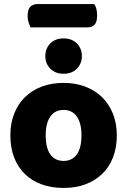

<svg xmlns="http://www.w3.org/2000/svg" viewBox="-20 -909 626 945"><path d="M130 -774Q126 -783 121 -798Q116 -813 116 -829Q116 -862 129 -875.5Q142 -889 165 -889H444Q451 -879 454.5 -864.5Q458 -850 458 -833Q458 -800 445 -787Q432 -774 409 -774ZM555 -243Q555 -183 536.5 -135Q518 -87 483.5 -53.5Q449 -20 401 -2Q353 16 293 16Q233 16 185 -1.5Q137 -19 102.5 -52.5Q68 -86 49.5 -134Q31 -182 31 -243Q31 -302 50 -350Q69 -398 103.5 -431.5Q138 -465 186 -483Q234 -501 293 -501Q352 -501 400 -482.5Q448 -464 482.5 -430.5Q517 -397 536 -349Q555 -301 555 -243ZM293 -368Q251 -368 228 -335.5Q205 -303 205 -243Q205 -180 228 -148.5Q251 -117 293 -117Q335 -117 358 -149Q381 -181 381 -243Q381 -303 358 -335.5Q335 -368 293 -368ZM383 -633Q383 -596 358.5 -571Q334 -546 293 -546Q252 -546 227.5 -571Q203 -596 203 -633Q203 -670 227.5 -695Q252 -720 293 -720Q334 -720 358.5 -695Q383 -670 383 -633Z"/></svg>

Font: Baloo 2 ExtraBold
Style: Regular
Weight: 800
Designer: Sarang Kulkarni and Ek Type
Foundry: Ek Type
Version: Version 1.640;hotconv 1.0.111;makeotfexe 2.5.65597; ttfautoh